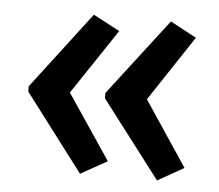

<svg xmlns="http://www.w3.org/2000/svg" viewBox="-39 -570 575 504"><g transform="rotate(5 248.5 -317.5)"><path d="M35 -325 189 -527 259 -490 144 -318 259 -147 189 -108 35 -311ZM237 -325 392 -527 461 -490 347 -318 461 -147 392 -108 237 -311Z"/></g></svg>

Font: Noto Sans Tamil UI Condensed Medium
Style: Regular
Weight: 500
Width: 3
Designer: Jelle Bosma - Monotype Design Team
Foundry: Monotype Imaging Inc.
Version: Version 2.004; ttfautohint (v1.8.4.7-5d5b)